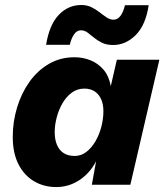

<svg xmlns="http://www.w3.org/2000/svg" viewBox="-20 -739 658 768"><path d="M204.8 9.2Q155.2 9.2 115.7 -14.3Q76.2 -37.8 53.6 -82.5Q31 -127.2 31 -191.6Q31 -251.8 48.2 -308.8Q65.4 -365.8 97.6 -411.3Q129.8 -456.8 175.6 -483.4Q221.4 -510 278.2 -510Q311.4 -510 341.6 -498Q371.8 -486 393.6 -460.9Q415.4 -435.8 423.2 -394.8L447.4 -500H617.4L501.4 0H347.4L364.4 -94.2Q339.8 -46.4 297.7 -18.6Q255.6 9.2 204.8 9.2ZM279.2 -115.2Q304 -115.2 325 -131.1Q346 -147 361.5 -173.4Q377 -199.8 385.3 -231.5Q393.6 -263.2 393.6 -294.2Q393.6 -322.4 384.3 -342.7Q375 -363 358.1 -373.8Q341.2 -384.6 317.4 -384.6Q288.8 -384.6 266.9 -368.3Q245 -352 230 -326.1Q215 -300.2 206.9 -269.5Q198.8 -238.8 198.8 -210.6Q198.8 -180.8 207.9 -159.4Q217 -138 234.6 -126.6Q252.2 -115.2 279.2 -115.2ZM574.8 -718.2Q562.6 -638.2 522.7 -598.6Q482.8 -559 432.8 -559Q406.2 -559 387.9 -568Q369.6 -577 356 -588.4Q342.4 -599.8 330.1 -608.8Q317.8 -617.8 303.4 -617.8Q287.8 -617.8 276.6 -602.1Q265.4 -586.4 259.2 -559.8H164.4Q177.2 -639.8 215 -679.4Q252.8 -719 305.2 -719Q328.2 -719 346.2 -710Q364.2 -701 378.7 -689.6Q393.2 -678.2 406.7 -669.2Q420.2 -660.2 434.6 -660.2Q450.2 -660.2 461.7 -675.3Q473.2 -690.4 480 -718.2Z"/></svg>

Font: Work Sans
Style: Italic
Weight: 400
Italic angle: -13°
Designer: Wei Huang
Foundry: Wei Huang
Version: Version 2.012